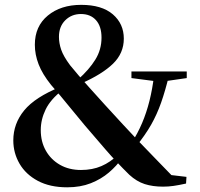

<svg xmlns="http://www.w3.org/2000/svg" viewBox="-20 -775 843 811"><path d="M263.8 16.2Q191 16.2 139.9 -11Q88.8 -38.3 62.5 -83.6Q36.2 -129 36.2 -182Q36.2 -252.6 82.2 -308.7Q128.2 -364.7 234.7 -407.8V-413.2L243.1 -393.9Q193.6 -355.3 172.9 -312.8Q152.2 -270.3 152.2 -225.5Q152.2 -176.4 173.7 -138.5Q195.2 -100.6 233.4 -78.8Q271.5 -57 322.1 -57Q370.4 -57 408.4 -73.5Q446.5 -89.9 478.5 -121.4L506.2 -106.6H495.3Q473 -74.5 440.1 -46.4Q407.2 -18.3 363.4 -1Q319.6 16.2 263.8 16.2ZM552.8 -153.9 526.4 -168.9H534.3Q561.7 -211.5 580.3 -255.5Q598.9 -299.4 611.3 -348.8Q623.7 -398.3 630.8 -456.6H693.9Q678 -390.9 660.5 -341.3Q643 -291.6 618.2 -247.9Q593.3 -204.2 552.8 -153.9ZM647.7 -430.6 535.2 -445.2V-473.2H768.8V-445.2L667.6 -430.6ZM668.7 13.4Q625.1 13.4 591.1 2.5Q557.1 -8.5 526.2 -36.8Q471.8 -90.2 426.1 -143.1Q380.4 -196.1 338.2 -245.4Q303.9 -286.9 280.1 -315.8Q256.3 -344.8 236.8 -368.4Q217.2 -391.9 195.7 -416.4Q158.7 -462.5 143 -503.6Q127.2 -544.6 127.2 -586.1Q127.2 -664.1 182 -709.3Q236.8 -754.5 322.8 -754.5Q410 -754.5 456.5 -714.6Q503 -674.6 503 -611.8Q503 -550.2 457.3 -505.8Q411.5 -461.4 322.5 -422.1V-415.9L310 -439.4Q356.7 -481.1 382.7 -523.2Q408.8 -565.2 408.8 -616.1Q408.8 -663.7 385.5 -689.8Q362.3 -715.8 321.8 -715.8Q282.4 -715.8 255.7 -689.4Q229 -662.9 229 -619.4Q229 -592.8 238.4 -565.2Q247.8 -537.5 276 -499.5Q293.7 -477.8 311.9 -456.6Q330.1 -435.3 356.1 -406.5Q382.1 -377.6 423.3 -332Q463.5 -288 497.4 -251.3Q531.3 -214.5 564.1 -180Q597 -145.5 633.5 -108.1Q670.1 -70.6 715.3 -23.8L657.9 -40.9L767.6 -27.9L765.9 0.3Q734.7 7.2 712.8 10.3Q690.8 13.4 668.7 13.4Z"/></svg>

Font: Noto Serif HK
Style: Regular
Weight: 200
Designer: Ryoko NISHIZUKA 西塚涼子 (kana & ideographs); Frank Grießhammer (Latin, Greek & Cyrillic); Wenlong ZHANG 张文龙 (bopomofo); San
Foundry: Adobe
Version: Version 2.001;hotconv 1.1.0;makeotfexe 2.6.0